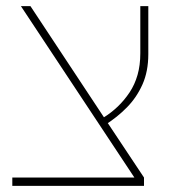

<svg xmlns="http://www.w3.org/2000/svg" viewBox="-20 -604 557 624"><path d="M428 -10 48 -584H79L323 -215L448 -27ZM20 0V-27H433H448V0ZM323 -199 315 -221Q341 -237 362.5 -257.5Q384 -278 401 -303.5Q418 -329 427 -360.5Q436 -392 436 -431V-584H462V-428Q462 -372 443 -329.5Q424 -287 392.5 -255Q361 -223 323 -199Z"/></svg>

Font: Noto Sans Hebrew Thin
Style: Regular
Weight: 250
Designer: Monotype Design Team
Foundry: Monotype Imaging Inc.
Version: Version 2.003